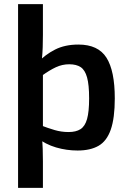

<svg xmlns="http://www.w3.org/2000/svg" viewBox="-20 -720 627 935"><path d="M362 -503Q458 -503 498.5 -439Q539 -375 539 -241Q539 -145 519.5 -89Q500 -33 460 -10Q420 13 358 13Q304 13 253 -2Q202 -17 159 -50L175 -111Q214 -96 246.5 -86.5Q279 -77 314 -77Q350 -77 372 -91Q394 -105 404 -140.5Q414 -176 414 -241Q414 -307 404 -343Q394 -379 373 -393Q352 -407 317 -407Q283 -407 252 -392.5Q221 -378 185 -352L163 -415Q200 -454 248 -478.5Q296 -503 362 -503ZM189 -700V-550Q189 -520 188 -490.5Q187 -461 184 -431L189 -419V-65L184 -53Q187 -24 188 5.5Q189 35 189 66V195H68V-700Z"/></svg>

Font: Exo 2 SemiBold
Style: Regular
Weight: 600
Designer: Natanael Gama
Foundry: Natanael Gama
Version: Version 2.010